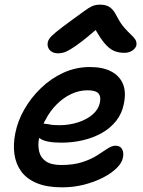

<svg xmlns="http://www.w3.org/2000/svg" viewBox="-20 -795 616 825"><path d="M247 10Q182 10 138.5 -8Q95 -26 71.5 -58Q48 -90 42 -132.5Q36 -175 46 -224Q56 -275 84.5 -325Q113 -375 156 -416.5Q199 -458 252.5 -482.5Q306 -507 366 -507Q421 -507 457 -488.5Q493 -470 508 -435Q523 -400 512 -348Q504 -307 479 -275.5Q454 -244 417.5 -223.5Q381 -203 336.5 -192.5Q292 -182 244 -182Q176 -182 152 -200Q150 -201 148 -202Q142 -172 148 -145Q154 -118 177 -102Q200 -86 243 -86Q296 -86 334 -98.5Q372 -111 397.5 -127.5Q423 -144 442 -156.5Q461 -169 476 -169Q497 -169 505 -153.5Q513 -138 508 -117Q504 -95 481 -72.5Q458 -50 422 -31.5Q386 -13 341 -1.5Q296 10 247 10ZM167 -264Q176 -263 190 -261Q205 -257 234 -257Q278 -257 316 -269.5Q354 -282 378.5 -303.5Q403 -325 409 -353Q415 -380 403 -393.5Q391 -407 356 -407Q320 -407 286 -391Q252 -375 223.5 -346.5Q195 -318 176 -281Q171 -273 167 -264ZM229 -566Q214 -566 203.5 -572Q193 -578 188 -588.5Q183 -599 185 -611Q186 -620 192.5 -629.5Q199 -639 220 -656.5Q241 -674 285 -706Q320 -731 340 -746Q360 -761 375 -768Q390 -775 410 -775Q436 -775 452 -764Q468 -753 482 -725Q498 -694 514.5 -675.5Q531 -657 543 -646Q555 -635 561.5 -625Q568 -615 566 -600Q562 -586 547.5 -577Q533 -568 514 -568Q488 -568 467.5 -577.5Q447 -587 426 -613Q410 -633 391 -666Q356 -636 333 -618Q300 -593 281 -582Q262 -571 250.5 -568.5Q239 -566 229 -566Z"/></svg>

Font: Shantell Sans Light Medium
Style: Italic
Weight: 500
Italic angle: -11°
Version: Version 1.011;[c5ecc13dd]